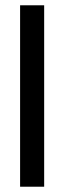

<svg xmlns="http://www.w3.org/2000/svg" viewBox="-20 -706 243 726"><path d="M56 0V-686H147V0Z"/></svg>

Font: Bricolage Grotesque 72pt
Style: Regular
Weight: 400
Version: Version 1.001;gftools[0.9.33.dev8+g029e19f]